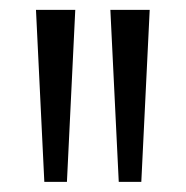

<svg xmlns="http://www.w3.org/2000/svg" viewBox="-20 -828 376 389"><path d="M69.8 -459.5 52.9 -808H132.5L115.6 -459.5ZM220.6 -459.5 203.6 -808H283.3L266.3 -459.5Z"/></svg>

Font: Encode Sans SC Condensed Thin
Style: Regular
Weight: 100
Width: 3
Designer: Multiple Designers
Foundry: Impallari Type
Version: Version 3.002